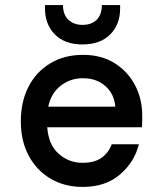

<svg xmlns="http://www.w3.org/2000/svg" viewBox="-20 -724 640 756"><path d="M306 12Q234 12 179 -20.5Q124 -53 93 -111Q62 -169 62 -246Q62 -324 92.5 -383Q123 -442 178.5 -475Q234 -508 307 -508Q379 -508 431 -475.5Q483 -443 511.5 -389Q540 -335 540 -270Q540 -260 540 -248.5Q540 -237 539 -223H166Q171 -154 211 -118.5Q251 -83 305 -83Q352 -83 379.5 -102.5Q407 -122 420 -156H527Q509 -85 452 -36.5Q395 12 306 12ZM306 -416Q257 -416 219 -386.5Q181 -357 170 -304H434Q430 -354 395 -385Q360 -416 306 -416ZM305 -549Q235 -549 196 -588.5Q157 -628 157 -692V-704H228Q228 -666 249.5 -646Q271 -626 305 -626Q340 -626 360.5 -646Q381 -666 381 -704H453V-691Q453 -627 413.5 -588Q374 -549 305 -549Z"/></svg>

Font: DM Mono Medium
Style: Regular
Weight: 500
Designer: Colophon Foundry
Foundry: Colophon Foundry
Version: Version 1.000; ttfautohint (v1.8.2.53-6de2)